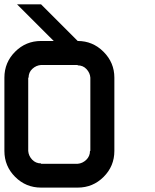

<svg xmlns="http://www.w3.org/2000/svg" viewBox="-20 -853 707 873"><path d="M333.3 -108.3Q355 -110 372.1 -126.2Q389.2 -142.5 389.2 -166.7H390.8V-500Q389.2 -521.7 373.3 -538.8Q357.5 -555.8 333.3 -555.8V-557.5H166.7Q144.2 -555.8 127.1 -540Q110 -524.2 110 -500H108.3V-166.7Q110 -144.2 126.2 -127.1Q142.5 -110 166.7 -110V-108.3ZM333.3 0H166.7Q97.5 0 48.8 -48.8Q0 -97.5 0 -166.7V-500Q0 -569.2 48.8 -617.9Q97.5 -666.7 166.7 -666.7H224.2L57.5 -833.3H166.7L333.3 -666.7Q401.7 -666.7 450.8 -617.5Q500 -568.3 500 -500V-166.7Q500 -97.5 451.2 -48.8Q402.5 0 333.3 0Z"/></svg>

Font: 0xA000-Squareish-Mono
Style: Squareish-Mono-Bold
Weight: 700
Version: Version 0.1